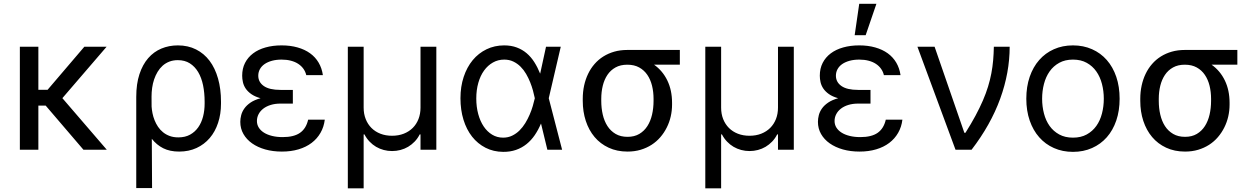

<svg xmlns="http://www.w3.org/2000/svg" viewBox="-20 -793 6632 1017"><path d="M183.2 -317.5H232.2L426.8 -545.5H544.7L310.4 -273.1L545.5 0H421.9L221.9 -233.7H183.2V0H85.2V-545.5H183.2Z M701.7 -279.8Q701.7 -348.7 718.6 -399.9Q735.4 -451 764.9 -484.9Q794.4 -518.8 834.7 -535.7Q875 -552.6 921.9 -552.6Q975.9 -552.6 1018.3 -531.2Q1060.7 -509.9 1090 -471.1Q1119.3 -432.2 1134.9 -377.1Q1150.6 -322.1 1150.6 -254.3V-244.3Q1150.6 -188.9 1135.1 -142.2Q1119.7 -95.5 1090.9 -61.8Q1062.1 -28.1 1021.1 -9.1Q980.1 9.9 929 9.9Q879.6 9.9 844.5 -7.8Q809.3 -25.6 784.1 -57.9L785.5 203.1H701.7ZM783 -228.7Q784.1 -211.6 787.8 -193Q791.5 -174.4 798.8 -156.1Q806.1 -137.8 817.1 -121.4Q828.1 -105.1 843.6 -92.5Q859 -79.9 879.1 -72.6Q899.1 -65.3 924.7 -65.3Q960.6 -65.3 986.7 -79.7Q1012.8 -94.1 1030 -118.6Q1047.2 -143.1 1055.6 -175.6Q1063.9 -208.1 1063.9 -244.3V-254.3Q1063.9 -301.1 1055.6 -341.4Q1047.2 -381.7 1029.7 -411.2Q1012.1 -440.7 985.4 -457.6Q958.8 -474.4 921.9 -474.4Q897 -474.4 877 -466.6Q856.9 -458.8 841.4 -445Q826 -431.1 814.8 -412.5Q803.6 -393.8 796.3 -372.3Q789.1 -350.9 785.9 -327.6Q782.7 -304.3 782.7 -281.2Z M1531.2 -244.3H1465.9Q1437.1 -244.3 1414.1 -237.2Q1391 -230.1 1374.6 -217.5Q1358.3 -204.9 1349.6 -188Q1340.9 -171.2 1340.9 -152Q1340.9 -132.8 1350.7 -117.2Q1360.4 -101.6 1378.2 -90.4Q1396 -79.2 1421.2 -73Q1446.4 -66.8 1477.3 -66.8Q1536.9 -66.8 1569.2 -89.5Q1601.6 -112.2 1612.2 -159.1H1700.3Q1695.7 -120.7 1677.7 -89.5Q1659.8 -58.2 1630.5 -36Q1601.2 -13.8 1561.4 -2Q1521.7 9.9 1473 9.9Q1425.4 9.9 1385.1 -1.4Q1344.8 -12.8 1315.3 -33.6Q1285.9 -54.3 1269.4 -83.3Q1252.8 -112.2 1252.8 -147.7Q1252.8 -164.4 1257.5 -182.7Q1262.1 -201 1274 -218Q1285.9 -235.1 1306.8 -249.5Q1327.8 -263.8 1360.1 -272.7Q1329.9 -281.2 1310.9 -294.7Q1291.9 -308.2 1281.2 -324.2Q1270.6 -340.2 1266.7 -357.8Q1262.8 -375.4 1262.8 -392Q1262.8 -430 1277.9 -459.7Q1293 -489.3 1320.5 -510.1Q1348 -530.9 1386.5 -541.7Q1425.1 -552.6 1471.6 -552.6Q1518.1 -552.6 1556.3 -541.7Q1594.5 -530.9 1622.5 -510.7Q1650.6 -490.4 1667.8 -461.1Q1685 -431.8 1690.3 -394.9H1602.3Q1598 -413.4 1587.2 -428.6Q1576.3 -443.9 1559.8 -454.7Q1543.3 -465.6 1521.1 -471.4Q1498.9 -477.3 1471.6 -477.3Q1443.5 -477.3 1420.6 -471.1Q1397.7 -464.8 1381.6 -453.7Q1365.4 -442.5 1356.7 -426.7Q1348 -410.9 1348 -392Q1348 -358 1377.3 -337.4Q1406.6 -316.8 1465.9 -316.8H1531.2V-284.1Z M1822.4 -545.5H1906.2V-223Q1906.2 -189.6 1917.1 -162.3Q1927.9 -134.9 1947.6 -115.2Q1967.3 -95.5 1995 -84.7Q2022.7 -73.9 2056.8 -73.9Q2090.9 -73.9 2118.8 -84.9Q2146.7 -95.9 2166.4 -115.6Q2186.1 -135.3 2196.7 -162.6Q2207.4 -190 2207.4 -223V-545.5H2291.2V0H2207.4V-81H2203.1Q2192.1 -59.3 2176.3 -43Q2160.5 -26.6 2141.7 -15.4Q2122.9 -4.3 2101.2 1.4Q2079.5 7.1 2056.8 7.1Q2034.1 7.1 2012.6 1.4Q1991.1 -4.3 1972.1 -15.4Q1953.1 -26.6 1937.5 -43Q1921.9 -59.3 1910.5 -81H1906.2V204.5H1822.4Z M2644.9 11.4Q2593.7 11 2552 -10.3Q2510.3 -31.6 2480.6 -69.2Q2451 -106.9 2435 -158.7Q2419 -210.6 2419 -272.7Q2419 -334.2 2436.1 -385.7Q2453.1 -437.1 2483.8 -474.3Q2514.6 -511.4 2557.2 -532Q2599.8 -552.6 2650.6 -552.6Q2687.9 -552.6 2717.3 -541.5Q2746.8 -530.5 2769.9 -510.8Q2793 -491.1 2810.4 -463.6Q2827.8 -436.1 2840.9 -403.4H2841.3L2872.2 -545.5H2950.3L2886.7 -272.7L2957.4 0H2879.3L2845.9 -137.8H2845.2Q2831.3 -104.8 2812.5 -77.2Q2793.7 -49.7 2769 -29.8Q2744.3 -9.9 2713.4 0.9Q2682.5 11.7 2644.9 11.4ZM2812.5 -274.1Q2808.9 -291.5 2803.1 -313.2Q2797.2 -334.9 2788.2 -357.4Q2779.1 -380 2766.7 -401.5Q2754.3 -422.9 2737.4 -439.8Q2720.5 -456.7 2699 -467Q2677.6 -477.3 2650.6 -477.3Q2618.3 -477.3 2591.1 -462Q2563.9 -446.7 2544.2 -419.6Q2524.5 -392.4 2513.7 -354.6Q2502.8 -316.8 2502.8 -271.3Q2502.8 -226.9 2513.1 -188.9Q2523.4 -150.9 2542.1 -123.2Q2560.7 -95.5 2586.8 -79.7Q2612.9 -63.9 2644.9 -63.9Q2671.2 -63.9 2692.8 -74.4Q2714.5 -84.9 2731.7 -101.9Q2748.9 -119 2762.3 -140.8Q2775.6 -162.6 2785.5 -185.7Q2795.5 -208.8 2802 -231.2Q2808.6 -253.6 2812.5 -271.3L2812.9 -272.7Z M3066.8 -269.9Q3066.8 -306.5 3074 -339.8Q3081.3 -373.2 3095.2 -402Q3109 -430.8 3129.3 -454Q3149.5 -477.3 3175.8 -493.8Q3202.1 -510.3 3233.8 -519.4Q3265.6 -528.4 3302.6 -528.4H3581V-450.3H3444.6Q3490.1 -418 3514.9 -366.5Q3539.8 -315 3539.8 -248.6V-238.6Q3539.8 -206.7 3532.7 -175.8Q3525.6 -144.9 3511.7 -117.4Q3497.9 -89.8 3477.8 -66.4Q3457.7 -43 3431.5 -26.1Q3405.2 -9.2 3373.2 0.4Q3341.3 9.9 3304 9.9Q3248.2 9.9 3204 -10.7Q3159.8 -31.2 3129.4 -67.3Q3099.1 -103.3 3082.9 -152.5Q3066.8 -201.7 3066.8 -258.5ZM3164.8 -258.5Q3164.8 -220.2 3172.8 -185.7Q3180.8 -151.3 3197.6 -125.2Q3214.5 -99.1 3240.9 -83.6Q3267.4 -68.2 3304 -68.2Q3340.2 -68.2 3366.3 -83.6Q3392.4 -99.1 3409.1 -125.2Q3425.8 -151.3 3433.8 -185.7Q3441.8 -220.2 3441.8 -258.5V-269.9Q3441.8 -306.1 3433.8 -338.8Q3425.8 -371.4 3408.9 -396.3Q3392 -421.2 3365.8 -435.7Q3339.5 -450.3 3302.6 -450.3Q3266.3 -450.3 3240.2 -435.7Q3214.1 -421.2 3197.4 -396.3Q3180.8 -371.4 3172.8 -338.8Q3164.8 -306.1 3164.8 -269.9Z M3715.9 -545.5H3799.7V-223Q3799.7 -189.6 3810.5 -162.3Q3821.4 -134.9 3841.1 -115.2Q3860.8 -95.5 3888.5 -84.7Q3916.2 -73.9 3950.3 -73.9Q3984.4 -73.9 4012.3 -84.9Q4040.1 -95.9 4059.8 -115.6Q4079.5 -135.3 4090.2 -162.6Q4100.9 -190 4100.9 -223V-545.5H4184.7V0H4100.9V-81H4096.6Q4085.6 -59.3 4069.8 -43Q4054 -26.6 4035.2 -15.4Q4016.3 -4.3 3994.7 1.4Q3973 7.1 3950.3 7.1Q3927.6 7.1 3906.1 1.4Q3884.6 -4.3 3865.6 -15.4Q3846.6 -26.6 3831 -43Q3815.3 -59.3 3804 -81H3799.7V204.5H3715.9Z M4590.9 -244.3H4525.6Q4496.8 -244.3 4473.7 -237.2Q4450.6 -230.1 4434.3 -217.5Q4418 -204.9 4409.3 -188Q4400.6 -171.2 4400.6 -152Q4400.6 -132.8 4410.3 -117.2Q4420.1 -101.6 4437.9 -90.4Q4455.6 -79.2 4480.8 -73Q4506 -66.8 4536.9 -66.8Q4596.6 -66.8 4628.9 -89.5Q4661.2 -112.2 4671.9 -159.1H4759.9Q4755.3 -120.7 4737.4 -89.5Q4719.5 -58.2 4690.2 -36Q4660.9 -13.8 4621.1 -2Q4581.3 9.9 4532.7 9.9Q4485.1 9.9 4444.8 -1.4Q4404.5 -12.8 4375 -33.6Q4345.5 -54.3 4329 -83.3Q4312.5 -112.2 4312.5 -147.7Q4312.5 -164.4 4317.1 -182.7Q4321.7 -201 4333.6 -218Q4345.5 -235.1 4366.5 -249.5Q4387.4 -263.8 4419.7 -272.7Q4389.6 -281.2 4370.6 -294.7Q4351.6 -308.2 4340.9 -324.2Q4330.3 -340.2 4326.3 -357.8Q4322.4 -375.4 4322.4 -392Q4322.4 -430 4337.5 -459.7Q4352.6 -489.3 4380.1 -510.1Q4407.7 -530.9 4446.2 -541.7Q4484.7 -552.6 4531.2 -552.6Q4577.8 -552.6 4615.9 -541.7Q4654.1 -530.9 4682.2 -510.7Q4710.2 -490.4 4727.5 -461.1Q4744.7 -431.8 4750 -394.9H4661.9Q4657.7 -413.4 4646.8 -428.6Q4636 -443.9 4619.5 -454.7Q4603 -465.6 4580.8 -471.4Q4558.6 -477.3 4531.2 -477.3Q4503.2 -477.3 4480.3 -471.1Q4457.4 -464.8 4441.2 -453.7Q4425.1 -442.5 4416.4 -426.7Q4407.7 -410.9 4407.7 -392Q4407.7 -358 4437 -337.4Q4466.3 -316.8 4525.6 -316.8H4590.9V-284.1ZM4531.2 -772.7H4622.2L4565.3 -606.5H4507.1Z M4839.5 -545.5H4930.4L5088.1 -89.5H5093.8Q5124.3 -137.8 5147 -180Q5169.7 -222.3 5186.3 -260.7Q5202.8 -299 5213.6 -334.3Q5224.4 -369.7 5231 -404.3Q5237.6 -438.9 5240.6 -473.7Q5243.6 -508.5 5244.3 -545.5H5328.1Q5328.1 -408.4 5277.9 -270.1Q5227.6 -131.7 5126.4 0H5041.2Z M5663.4 11.4Q5608 11.4 5562.5 -8.9Q5517 -29.1 5484.6 -65.9Q5452.1 -102.6 5434.1 -154.7Q5416.2 -206.7 5416.2 -269.9Q5416.2 -333.8 5434.1 -386Q5452.1 -438.2 5484.6 -475.1Q5517 -512.1 5562.5 -532.3Q5608 -552.6 5663.4 -552.6Q5718.8 -552.6 5764.4 -532.3Q5810 -512.1 5842.5 -475.1Q5875 -438.2 5892.8 -386Q5910.5 -333.8 5910.5 -269.9Q5910.5 -206.7 5892.8 -154.7Q5875 -102.6 5842.5 -65.9Q5810 -29.1 5764.4 -8.9Q5718.8 11.4 5663.4 11.4ZM5663.4 -63.9Q5705.6 -63.9 5736.3 -80.8Q5767 -97.7 5787.1 -125.9Q5807.2 -154.1 5816.9 -191.6Q5826.7 -229 5826.7 -269.9Q5826.7 -311.1 5816.9 -348.5Q5807.2 -386 5787.1 -414.6Q5767 -443.2 5736.3 -460.2Q5705.6 -477.3 5663.4 -477.3Q5621.4 -477.3 5590.6 -460.2Q5559.7 -443.2 5539.6 -414.6Q5519.5 -386 5509.8 -348.5Q5500 -311.1 5500 -269.9Q5500 -229 5509.8 -191.6Q5519.5 -154.1 5539.6 -125.9Q5559.7 -97.7 5590.6 -80.8Q5621.4 -63.9 5663.4 -63.9Z M6019.9 -269.9Q6019.9 -306.5 6027.2 -339.8Q6034.4 -373.2 6048.3 -402Q6062.1 -430.8 6082.4 -454Q6102.6 -477.3 6128.9 -493.8Q6155.2 -510.3 6187 -519.4Q6218.8 -528.4 6255.7 -528.4H6534.1V-450.3H6397.7Q6443.2 -418 6468 -366.5Q6492.9 -315 6492.9 -248.6V-238.6Q6492.9 -206.7 6485.8 -175.8Q6478.7 -144.9 6464.8 -117.4Q6451 -89.8 6430.9 -66.4Q6410.9 -43 6384.6 -26.1Q6358.3 -9.2 6326.3 0.4Q6294.4 9.9 6257.1 9.9Q6201.3 9.9 6157.1 -10.7Q6112.9 -31.2 6082.6 -67.3Q6052.2 -103.3 6036 -152.5Q6019.9 -201.7 6019.9 -258.5ZM6117.9 -258.5Q6117.9 -220.2 6125.9 -185.7Q6133.9 -151.3 6150.7 -125.2Q6167.6 -99.1 6194.1 -83.6Q6220.5 -68.2 6257.1 -68.2Q6293.3 -68.2 6319.4 -83.6Q6345.5 -99.1 6362.2 -125.2Q6378.9 -151.3 6386.9 -185.7Q6394.9 -220.2 6394.9 -258.5V-269.9Q6394.9 -306.1 6386.9 -338.8Q6378.9 -371.4 6362 -396.3Q6345.2 -421.2 6318.9 -435.7Q6292.6 -450.3 6255.7 -450.3Q6219.5 -450.3 6193.4 -435.7Q6167.3 -421.2 6150.6 -396.3Q6133.9 -371.4 6125.9 -338.8Q6117.9 -306.1 6117.9 -269.9Z"/></svg>

Font: Fast_Sans
Style: Regular
Weight: 400
Designer: Rasmus Andersson
Foundry: rsms
Version: Version 3.018;git-588b23468